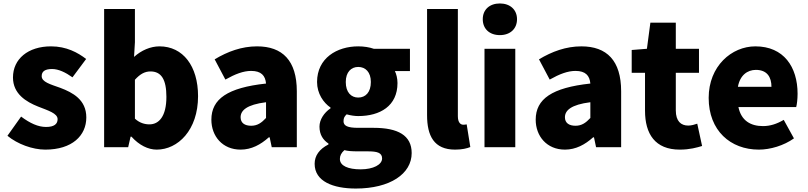

<svg xmlns="http://www.w3.org/2000/svg" viewBox="-20 -851 4673 1110"><path d="M242 14C397 14 479 -67 479 -172C479 -275 400 -316 329 -343C270 -364 221 -377 221 -411C221 -438 240 -452 281 -452C318 -452 358 -433 399 -404L478 -510C430 -547 364 -583 275 -583C142 -583 55 -510 55 -403C55 -308 132 -262 200 -235C258 -212 313 -196 313 -162C313 -134 293 -117 246 -117C201 -117 154 -138 102 -177L23 -66C81 -18 168 14 242 14Z M886 14C1008 14 1125 -98 1125 -295C1125 -469 1038 -583 902 -583C850 -583 797 -560 755 -522L760 -607V-799H582V0H721L735 -61H740C784 -12 836 14 886 14ZM844 -132C817 -132 787 -140 760 -165V-390C790 -423 817 -438 850 -438C913 -438 942 -391 942 -291C942 -177 898 -132 844 -132Z M1371 14C1434 14 1487 -15 1534 -57H1539L1551 0H1696V-323C1696 -501 1613 -583 1466 -583C1377 -583 1296 -553 1221 -508L1283 -391C1340 -423 1387 -441 1432 -441C1490 -441 1514 -414 1518 -368C1296 -344 1202 -279 1202 -159C1202 -64 1266 14 1371 14ZM1432 -124C1395 -124 1371 -140 1371 -173C1371 -213 1407 -246 1518 -260V-169C1492 -141 1468 -124 1432 -124Z M2037 239C2235 239 2360 154 2360 34C2360 -69 2280 -112 2140 -112H2050C1989 -112 1966 -124 1966 -150C1966 -170 1972 -178 1984 -190C2009 -183 2032 -180 2051 -180C2177 -180 2278 -238 2278 -371C2278 -398 2271 -424 2263 -440H2350V-569H2141C2115 -578 2084 -583 2051 -583C1928 -583 1813 -515 1813 -377C1813 -310 1850 -257 1891 -229V-225C1853 -199 1827 -159 1827 -119C1827 -71 1849 -41 1879 -21V-16C1826 11 1799 49 1799 96C1799 198 1906 239 2037 239ZM2051 -287C2010 -287 1979 -317 1979 -377C1979 -434 2010 -464 2051 -464C2093 -464 2124 -434 2124 -377C2124 -317 2093 -287 2051 -287ZM2065 128C1993 128 1945 108 1945 68C1945 49 1953 33 1971 17C1989 22 2011 24 2052 24H2106C2159 24 2189 31 2189 65C2189 101 2138 128 2065 128Z M2611 14C2651 14 2680 7 2699 -1L2678 -132C2668 -130 2664 -130 2658 -130C2644 -130 2627 -141 2627 -179V-799H2449V-185C2449 -66 2489 14 2611 14Z M2781 0H2959V-569H2781ZM2870 -648C2929 -648 2969 -684 2969 -740C2969 -795 2929 -831 2870 -831C2810 -831 2771 -795 2771 -740C2771 -684 2810 -648 2870 -648Z M3246 14C3309 14 3362 -15 3409 -57H3414L3426 0H3571V-323C3571 -501 3488 -583 3341 -583C3252 -583 3171 -553 3096 -508L3158 -391C3215 -423 3262 -441 3307 -441C3365 -441 3389 -414 3393 -368C3171 -344 3077 -279 3077 -159C3077 -64 3141 14 3246 14ZM3307 -124C3270 -124 3246 -140 3246 -173C3246 -213 3282 -246 3393 -260V-169C3367 -141 3343 -124 3307 -124Z M3910 14C3968 14 4009 2 4039 -7L4011 -136C3997 -131 3977 -125 3959 -125C3917 -125 3887 -150 3887 -213V-430H4021V-569H3887V-720H3740L3720 -569L3632 -562V-430H3709V-211C3709 -77 3767 14 3910 14Z M4367 14C4433 14 4511 -9 4570 -51L4511 -158C4470 -134 4432 -122 4391 -122C4319 -122 4265 -154 4249 -232H4583C4587 -246 4591 -277 4591 -309C4591 -464 4511 -583 4347 -583C4210 -583 4077 -469 4077 -285C4077 -96 4203 14 4367 14ZM4246 -349C4258 -416 4301 -447 4350 -447C4415 -447 4440 -405 4440 -349Z"/></svg>

Font: Noto Sans TC Black
Style: Regular
Weight: 900
Designer: Ryoko NISHIZUKA 西塚涼子 (kana, bopomofo & ideographs); Paul D. Hunt (Latin, Greek & Cyrillic); Sandoll Communications 산돌커뮤니
Foundry: Adobe
Version: Version 2.004;hotconv 1.0.118;makeotfexe 2.5.65603